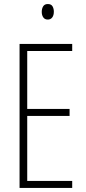

<svg xmlns="http://www.w3.org/2000/svg" viewBox="-20 -932 425 952"><path d="M338 0H77V-714H338V-679H115V-392H325V-357H115V-35H338ZM217 -912Q234 -912 240.5 -900.5Q247 -889 247 -874Q247 -856 239 -845.5Q231 -835 217 -835Q202 -835 194.5 -846Q187 -857 187 -873Q187 -889 194 -900.5Q201 -912 217 -912Z"/></svg>

Font: Noto Sans Arabic UI XCn XLt
Style: Regular
Weight: 200
Width: 2
Designer: Monotype Design Team, Nadine Chahine and Nizar Qandah
Foundry: Monotype Imaging Inc.
Version: Version 2.010; ttfautohint (v1.8.4.7-5d5b)